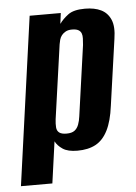

<svg xmlns="http://www.w3.org/2000/svg" viewBox="-61 -541 490 694"><g transform="rotate(-5 184.0 -193.5)"><path d="M-13 116 72 -495H185L180 -456Q192 -473 212 -488Q232 -503 273 -503Q308 -503 331.5 -491.5Q355 -480 366 -454.5Q377 -429 370 -385L336 -145Q329 -90 312 -56.5Q295 -23 268 -8.5Q241 6 202 6Q167 6 148.5 -6.5Q130 -19 122 -35L101 116ZM168 -59Q187 -59 197 -66.5Q207 -74 212 -87.5Q217 -101 219 -117L255 -373Q256 -386 256.5 -396.5Q257 -407 254 -415Q251 -423 243 -427.5Q235 -432 220 -432Q206 -432 197 -427Q188 -422 182.5 -415Q177 -408 174.5 -399Q172 -390 171 -383L133 -114Q131 -97 132 -84.5Q133 -72 141.5 -65.5Q150 -59 168 -59Z"/></g></svg>

Font: Alumni Sans
Style: Bold Italic
Weight: 700
Italic angle: -8°
Designer: Robert E. Leuschke
Foundry: Robert E. Leuschke
Version: Version 1.016